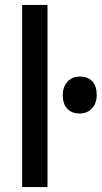

<svg xmlns="http://www.w3.org/2000/svg" viewBox="-20 -760 413 780"><path d="M70 0V-740H173V0ZM235 -374Q235 -407 254 -428Q273 -449 304 -449Q337 -449 355 -429.5Q373 -410 373 -374Q373 -341 354 -320Q335 -299 304 -299Q271 -299 253 -318.5Q235 -338 235 -374Z"/></svg>

Font: Our Lexend
Style: Regular
Weight: 400
Designer: Bonnie Shaver-Troup, Thomas Jockin
Foundry: Lexend
Version: Version 1.007